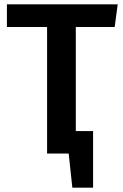

<svg xmlns="http://www.w3.org/2000/svg" viewBox="-20 -711 570 889"><path d="M525 -691H12V-586H198V0H298L315 158H411V-104H331V-586H511Z"/></svg>

Font: Fira Sans Medium
Style: Regular
Weight: 500
Designer: Carrois Corporate & Edenspiekermann AG
Foundry: Carrois Corporate GbR & Edenspiekermann AG
Version: Version 4.203